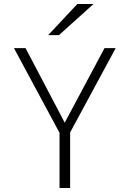

<svg xmlns="http://www.w3.org/2000/svg" viewBox="-20 -941 648 961"><path d="M278 -276 50 -700H108L304 -327L503 -700H559L331 -278V0H278ZM367 -921H448L275 -765H221Z"/></svg>

Font: Overpass ExtraLight
Style: Regular
Weight: 200
Designer: Delve Withrington, Thomas Jockin
Foundry: Delve Fonts
Version: Version 3.000;DELV;Overpass